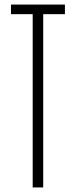

<svg xmlns="http://www.w3.org/2000/svg" viewBox="-20 -820 332 840"><path d="M123 0V-758H28V-800H264V-758H169V0Z"/></svg>

Font: Big Shoulders Display Light
Style: Regular
Weight: 300
Designer: Patric King
Foundry: XO Type Co
Version: Version 1.000; ttfautohint (v1.8.2)